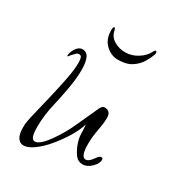

<svg xmlns="http://www.w3.org/2000/svg" viewBox="-125 -548 545 610"><g transform="rotate(30 147.0 -243.5)"><path d="M54 -8Q41 -8 32.5 -21Q24 -34 25 -63Q25 -77 33 -109.5Q41 -142 50.5 -182Q60 -222 67.5 -260Q75 -298 75 -322Q75 -333 73 -340.5Q71 -348 63 -348Q57 -348 52 -342.5Q47 -337 42 -332Q35 -323 34 -323Q33 -323 33 -326Q33 -338 42.5 -352.5Q52 -367 65 -367Q81 -367 88 -351.5Q95 -336 95 -308Q95 -277 88 -238Q81 -199 73 -165Q69 -149 66 -126Q63 -103 63 -81Q63 -62 66.5 -49.5Q70 -37 80 -37Q88 -37 99.5 -46.5Q111 -56 127 -79Q150 -111 168.5 -152.5Q187 -194 203 -228Q209 -242 218 -242Q241 -242 241 -217Q241 -198 235.5 -169.5Q230 -141 230 -115Q230 -68 248 -68Q257 -68 266.5 -79.5Q276 -91 277 -93Q283 -100 288 -100Q294 -100 294 -93Q294 -80 279 -65Q264 -50 247 -50Q231 -50 221.5 -61.5Q212 -73 204 -92Q195 -115 195 -132Q195 -149 193 -165Q186 -141 169.5 -114Q153 -87 132.5 -62.5Q112 -38 91 -23Q70 -8 54 -8ZM178 -394Q153 -394 133 -413Q113 -432 113 -464Q113 -478 117 -478Q121 -478 123 -467Q128 -447 146 -436.5Q164 -426 187 -426Q210 -426 231.5 -439.5Q253 -453 262 -472Q266 -479 268 -479Q275 -479 272 -467Q267 -453 257 -436Q247 -419 228 -406.5Q209 -394 178 -394Z"/></g></svg>

Font: Inspiration
Style: Regular
Weight: 400
Designer: Robert E. Leuschke
Foundry: Robert E. Leuschke
Version: Version 2.010; ttfautohint (v1.8.3)